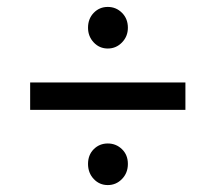

<svg xmlns="http://www.w3.org/2000/svg" viewBox="-20 -627 622 554"><path d="M67 -310V-389H515V-310ZM291 -93Q267 -93 250.5 -110.5Q234 -128 234 -154Q234 -180 250.5 -196.5Q267 -213 291 -213Q315 -213 332 -196.5Q349 -180 349 -154Q349 -128 332 -110.5Q315 -93 291 -93ZM291 -487Q267 -487 250.5 -504.5Q234 -522 234 -547Q234 -573 250.5 -590Q267 -607 291 -607Q315 -607 332 -590Q349 -573 349 -547Q349 -522 332 -504.5Q315 -487 291 -487Z"/></svg>

Font: Montserrat Thin Medium
Style: Regular
Weight: 500
Version: Version 9.000